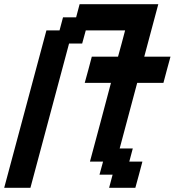

<svg xmlns="http://www.w3.org/2000/svg" viewBox="-20 -895 832 915"><path d="M500 0H625Q630.9 -21 642.1 -62.5Q653.3 -104 658.7 -125H596.2L612.8 -187.5H550.3L633.8 -500H758.8Q764.2 -520.5 775.4 -562.3Q786.6 -604 792.5 -625H667.5Q678.7 -667 700.9 -750Q723.1 -833 734.4 -875H359.4L342.8 -812.5H280.3L263.7 -750H201.2L0 0H125L309.1 -687.5H371.6L388.7 -750H576.2Q570.8 -729.5 559.6 -687.5Q548.3 -645.5 542.5 -625H417.5Q412.1 -604 400.9 -562.3Q389.6 -520.5 383.8 -500H508.8Q492.2 -437.5 459 -312.5Q425.8 -187.5 408.7 -125H471.2L454.1 -62.5H516.6Z"/></svg>

Font: Faithful 32x
Style: Oblique
Weight: 400
Foundry: Faithful Resource Pack
Version: Version 1.0; January 27, 2023